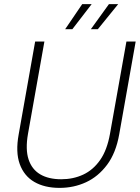

<svg xmlns="http://www.w3.org/2000/svg" viewBox="-20 -902 680 934"><path d="M270 12Q197 12 147 -17Q97 -46 76 -104Q55 -162 71 -249L151 -700H196L116 -250Q103 -175 119 -126.5Q135 -78 175.5 -54Q216 -30 278 -30Q336 -30 384.5 -52.5Q433 -75 467 -123.5Q501 -172 515 -251L595 -700H640L560 -249Q544 -158 501 -100.5Q458 -43 398.5 -15.5Q339 12 270 12ZM422 -760 510 -882H555L456 -760ZM297 -760 380 -882H426L332 -760Z"/></svg>

Font: DM Sans 18pt ExtraLight
Style: Italic
Weight: 250
Italic angle: -10°
Designer: Colophon Foundry, Jonny Pinhorn
Foundry: Colophon Foundry
Version: Version 4.004;gftools[0.9.30]